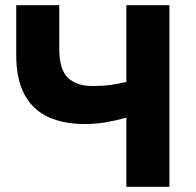

<svg xmlns="http://www.w3.org/2000/svg" viewBox="-20 -720 756 740"><path d="M467 0V-266.5Q426 -255 387.2 -248.5Q348.5 -242 305.5 -242Q225.5 -242 166.2 -269Q107 -296 74.8 -354.8Q42.5 -413.5 42.5 -508.5V-700H208.5V-531Q208.5 -452.5 241.5 -420.5Q274.5 -388.5 337 -388.5Q376.5 -388.5 407 -392.8Q437.5 -397 467 -404V-700H633V0Z"/></svg>

Font: Geologica Roman
Style: Bold
Weight: 700
Designer: Sindre Bremnes, Frode Helland
Foundry: Monokrom Skriftforlag AS
Version: Version 1.010;gftools[0.9.28]